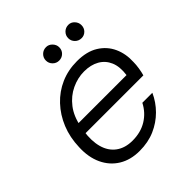

<svg xmlns="http://www.w3.org/2000/svg" viewBox="-187 -796 936 936"><g transform="rotate(-45 281.0 -328.5)"><path d="M242 12Q180 12 135 -15.5Q90 -43 66.5 -93Q43 -143 46 -210Q48 -276 70.5 -331Q93 -386 132 -427.5Q171 -469 222.5 -491.5Q274 -514 335 -514Q402 -514 445.5 -487Q489 -460 509.5 -415Q530 -370 527 -315Q527 -298 523.5 -275.5Q520 -253 515 -236H101L111 -295H458Q465 -347 450 -382Q435 -417 402.5 -435.5Q370 -454 324 -454Q280 -454 237.5 -434Q195 -414 164.5 -374.5Q134 -335 123 -276L118 -249Q109 -189 121.5 -143.5Q134 -98 168 -73Q202 -48 253 -48Q310 -48 352 -74Q394 -100 417 -145H486Q466 -100 430.5 -64.5Q395 -29 348 -8.5Q301 12 242 12ZM276 -577Q257 -577 243.5 -590.5Q230 -604 230 -623Q230 -642 243.5 -655.5Q257 -669 277 -669Q295 -669 308.5 -655Q322 -641 322 -623Q322 -603 308.5 -590Q295 -577 276 -577ZM431 -577Q411 -577 397.5 -590.5Q384 -604 384 -623Q384 -642 397.5 -655.5Q411 -669 431 -669Q449 -669 462 -655Q475 -641 475 -623Q475 -603 462 -590Q449 -577 431 -577Z"/></g></svg>

Font: DM Sans 16pt Light
Style: Italic
Weight: 300
Italic angle: -10°
Version: Version 4.004;gftools[0.9.30]